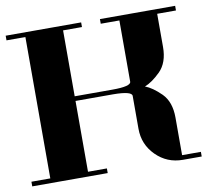

<svg xmlns="http://www.w3.org/2000/svg" viewBox="-71 -694 835 772"><g transform="rotate(-10 346.0 -307.5)"><path d="M0 0V-19H77.1V-596.2H0V-615.2H308.1V-596.2H231V-327.1H384.8Q460.9 -327.1 460.9 -346.2V-596.2H384.8V-615.2H691.9V-596.2H615.2V-460.9Q615.2 -397 580.6 -362.3Q545.9 -328.1 516.1 -316.9Q545.9 -305.7 580.6 -271.5Q615.2 -236.8 615.2 -172.9V-19H691.9V0H615.2Q550.8 0 505.9 -44.9Q460.9 -89.8 460.9 -153.8V-288.1Q460.9 -307.6 384.8 -308.1H231V-19H308.1V0Z"/></g></svg>

Font: Hjet
Style: Regular
Weight: 400
Designer: T. Christopher White
Version: Version 1.2